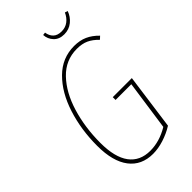

<svg xmlns="http://www.w3.org/2000/svg" viewBox="-260 -930 1018 1018"><g transform="rotate(-45 249.5 -420.5)"><path d="M491 -632 475 -617Q448 -645 420.5 -657.5Q393 -670 354 -670Q270 -670 210.5 -608Q151 -546 120.5 -445Q90 -344 90 -229Q90 -121 130.5 -66.5Q171 -12 248 -12Q318 -12 386 -53L426 -333H308V-354H451L408 -40Q371 -17 328.5 -3.5Q286 10 247 10Q161 10 114 -51.5Q67 -113 67 -230Q67 -351 101 -456.5Q135 -562 200 -626.5Q265 -691 355 -691Q397 -691 429.5 -676.5Q462 -662 491 -632ZM280 -848 296 -850Q300 -823 316.5 -807.5Q333 -792 363 -792Q392 -792 413 -808Q434 -824 446 -851L462 -846Q451 -814 424.5 -792.5Q398 -771 362 -771Q325 -771 303.5 -793.5Q282 -816 280 -848Z"/></g></svg>

Font: Fira Sans Extra Condensed Thin
Style: Italic
Weight: 250
Width: 3
Italic angle: -8°
Designer: Carrois Corporate & Edenspiekermann AG
Foundry: Carrois Corporate GbR & Edenspiekermann AG
Version: Version 4.203